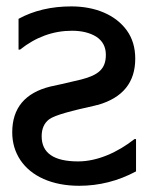

<svg xmlns="http://www.w3.org/2000/svg" viewBox="-20 -579 486 612"><path d="M413.6 -135.7H408.7C356 -94.2 291.5 -64.5 229 -64.5C151.4 -64.5 112.8 -91.3 112.8 -144.5C112.8 -168.5 120.6 -186.5 136.7 -198.7C154.8 -212.4 211.4 -226.6 281.7 -242.2C286.1 -243.7 289.6 -244.1 292 -244.6C371.6 -267.6 411.1 -316.4 411.1 -392.1C411.1 -426.8 402.3 -457 384.3 -481.9C348.1 -532.2 283.2 -558.6 207.5 -558.6C143.6 -558.6 87.4 -545.4 39.1 -519V-420.9H43.9C94.2 -460.9 149.4 -481 209.5 -481C240.7 -481 266.6 -474.6 287.1 -461.9C307.1 -448.7 317.4 -429.7 317.4 -404.3C317.4 -359.4 293.9 -339.8 239.3 -325.7C188.5 -313.5 155.8 -306.2 140.6 -303.2C59.6 -283.2 19 -234.4 19 -157.2C19 -124 27.8 -94.7 44.9 -68.8C79.6 -17.1 146 13.2 232.4 13.2C295.9 13.2 356.4 -2 413.6 -32.7Z"/></svg>

Font: SG Kara SemiBold
Style: Regular
Weight: 400
Designer: Damoon Khanjanzadeh
Version: Version 1.000